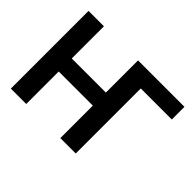

<svg xmlns="http://www.w3.org/2000/svg" viewBox="-141 -1000 1271 1271"><g transform="rotate(45 495.0 -364.0)"><path d="M959 -727.5V-608.9H644L529.3 -727.5ZM61 0V-727.5H205.1V-426.3H524.4V-727.5H668.5V0H524.4V-304.2H205.1V0Z"/></g></svg>

Font: Inter Cardless Tabular Bold
Style: Bold
Weight: 700
Designer: Rasmus Andersson
Foundry: rsms
Version: Version 4.000;git-4fc901f